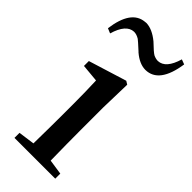

<svg xmlns="http://www.w3.org/2000/svg" viewBox="-267 -829 868 868"><g transform="rotate(45 167.5 -394.5)"><path d="M226.6 -380.9V-232.4Q226.6 -154.3 228.5 -43L300.8 -32.2V0H40V-32.2L118.2 -43Q120.1 -156.2 120.1 -232.4V-295.9Q120.1 -376 117.2 -444.3L32.2 -452.1V-483.4L214.8 -540L230.5 -530.3ZM324.2 -786.1 347.7 -777.3Q327.1 -636.7 241.2 -635.7Q203.1 -635.7 163.1 -669.9Q161.1 -671.9 160.2 -672.9Q124 -706.1 117.2 -710.9Q99.6 -721.7 83 -721.7Q35.2 -719.7 11.7 -639.6L-11.7 -649.4Q5.9 -780.3 85 -788.1Q89.8 -789.1 94.7 -789.1Q132.8 -788.1 175.8 -752.9Q211.9 -717.8 224.6 -710.9Q239.3 -704.1 252.9 -704.1Q300.8 -706.1 324.2 -786.1Z"/></g></svg>

Font: GenYoMin JP SemiBold
Style: Regular
Weight: 600
Version: Version 1.001;PS 1;hotconv 16.6.51;makeotf.lib2.5.65220 DEVE